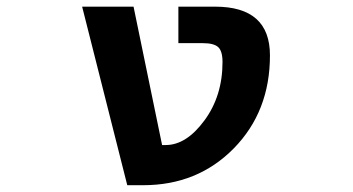

<svg xmlns="http://www.w3.org/2000/svg" viewBox="-20 -543 1040 565"><path d="M634.8 -360.4Q634.8 -392.6 622.1 -404.3Q609.4 -416 577.1 -416H504.9V-523.4H613.3Q774.4 -523.4 774.4 -379.9Q774.4 -214.8 668 -106.4Q561.5 2 401.4 2H354.5L221.7 -523.4H373L457 -116.2H467.8Q528.3 -116.2 581.5 -188.5Q634.8 -260.7 634.8 -360.4Z"/></svg>

Font: Gen Shin Gothic Monospace Bold
Style: Bold
Weight: 700
Designer: [Source Han Sans]
Ryoko NISHIZUKA  (kana & ideographs); Paul D. Hunt (Latin, Greek & Cyrillic); Wenlong ZHANG  (bopomofo
Version: Version 1.002.20150607